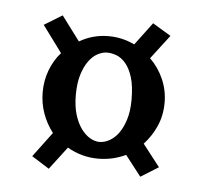

<svg xmlns="http://www.w3.org/2000/svg" viewBox="-33 -608 375 347"><g transform="rotate(5 154.5 -434.0)"><path d="M205.1 -432.1Q205.1 -457 200.2 -472.7Q195.3 -488.3 187.7 -497.3Q180.2 -506.3 171.1 -509.8Q162.1 -513.2 153.8 -513.2Q145.5 -513.2 136.7 -508.5Q127.9 -503.9 120.6 -493.9Q113.3 -483.9 108.6 -468.5Q104 -453.1 104 -432.1Q104 -411.6 108.6 -396.5Q113.3 -381.3 120.6 -371.3Q127.9 -361.3 136.7 -356.2Q145.5 -351.1 153.8 -351.1Q162.6 -351.1 171.6 -356Q180.7 -360.8 188 -370.6Q195.3 -380.4 200.2 -395.8Q205.1 -411.1 205.1 -432.1ZM101.1 -528.8Q125.5 -543 153.8 -543Q166.5 -543 178.2 -540.3Q189.9 -537.6 201.2 -532.2L231.9 -573.2L265.1 -553.2L231.9 -509.8Q247.1 -495.1 256.1 -474.9Q265.1 -454.6 265.1 -432.1Q265.1 -409.2 256.6 -389.6Q248 -370.1 233.9 -355L265.1 -314.9L232.9 -294.9L204.1 -332Q192.9 -326.7 180.2 -323.7Q167.5 -320.8 153.8 -320.8Q124.5 -320.8 98.1 -335.9L66.9 -294.9L35.2 -314.9L68.8 -359.9Q57.1 -375 50.5 -393.3Q43.9 -411.6 43.9 -432.1Q43.9 -453.1 51 -471.9Q58.1 -490.7 70.8 -504.9L35.2 -553.2L67.9 -573.2Z"/></g></svg>

Font: Uncial Antiqua
Style: Regular
Weight: 400
Version: Version 1.000